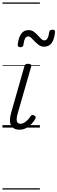

<svg xmlns="http://www.w3.org/2000/svg" viewBox="-20 -1030 464 1550"><path d="M138 17Q111 17 93.5 7Q76 -3 67.5 -21.5Q59 -40 60.5 -66.5Q62 -93 72 -127L177 -495Q180 -506 186.5 -510.5Q193 -515 208 -515Q222 -515 228.5 -509.5Q235 -504 232 -494L122 -111Q115 -86 114.5 -68Q114 -50 121.5 -40.5Q129 -31 145 -31Q161 -31 176 -40Q191 -49 204.5 -63Q218 -77 227 -92Q232 -99 239 -101.5Q246 -104 257 -97Q267 -91 268 -83.5Q269 -76 264 -69Q253 -49 234.5 -29.5Q216 -10 191.5 3.5Q167 17 138 17ZM336 -653Q313 -653 295 -665.5Q277 -678 262 -694Q247 -710 233.5 -723Q220 -736 207 -736Q192 -736 182.5 -719.5Q173 -703 169 -668Q168 -659 162 -654Q156 -649 144 -649Q121 -649 123 -671Q130 -728 151.5 -757.5Q173 -787 210 -787Q234 -787 252 -774.5Q270 -762 284 -746Q298 -730 311.5 -717Q325 -704 340 -704Q354 -704 363.5 -720.5Q373 -737 377 -770Q379 -790 404 -790Q417 -790 421 -785.5Q425 -781 424 -769Q418 -711 396.5 -682Q375 -653 336 -653ZM0 490H302V500H0ZM0 -20H302V0H0ZM0 -505H302V-500H0ZM0 -1010H302V-1000H0Z"/></svg>

Font: Playwrite TZ Guides
Style: Regular
Weight: 400
Designer: Veronika Burian, José Scaglione
Foundry: TypeTogether
Version: Version 1.003